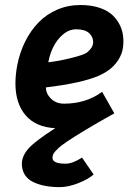

<svg xmlns="http://www.w3.org/2000/svg" viewBox="-20 -519 558 784"><path d="M205.6 4.4Q126.5 0.5 84.7 -48.1Q43 -96.7 43 -178.7Q43 -212.9 50.3 -252Q60.5 -304.7 82.8 -349.4Q105 -394 137.5 -427.5Q169.9 -460.9 213.9 -479.7Q257.8 -498.5 308.6 -498.5Q348.1 -498.5 379.4 -489.3Q410.6 -480 429.7 -465.3Q448.7 -450.7 461.4 -430.7Q474.1 -410.6 479 -390.9Q483.9 -371.1 483.9 -350.1Q483.9 -321.3 476.1 -300.3Q453.6 -240.7 384.3 -210.2Q314.9 -179.7 167.5 -162.1Q167.5 -136.7 188.2 -116.2Q209 -95.7 241.7 -95.7Q331.1 -95.7 397 -144L446.8 -56.2Q377.4 -17.6 330.1 11Q282.7 39.6 256.1 57.4Q229.5 75.2 215.6 88.6Q201.7 102.1 198 109.4Q194.3 116.7 194.3 125.5Q194.3 149.4 248 149.4Q276.4 149.4 314.9 124.5Q322.8 135.7 338.6 158.9Q354.5 182.1 362.3 193.4Q341.3 212.4 300 228.8Q258.8 245.1 224.1 245.1Q192.4 245.1 165.8 240.2Q139.2 235.4 116.7 224.9Q94.2 214.4 81.8 195.3Q69.3 176.3 69.3 150.4Q69.3 117.7 96.9 86.9Q124.5 56.2 205.6 4.4ZM177.2 -264.6Q225.6 -270.5 275.1 -283.2Q324.7 -295.9 335.4 -304.7Q360.4 -325.2 360.4 -347.2Q360.4 -368.7 343.5 -384Q326.7 -399.4 290.5 -399.4Q253.4 -399.4 221.2 -362.5Q189 -325.7 177.2 -264.6Z"/></svg>

Font: Fantasque Sans Mono
Style: Bold Italic
Weight: 700
Italic angle: -11°
Monospace: yes
Designer: Jany Belluz
Version: Version 1.7.1